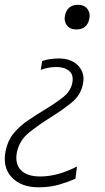

<svg xmlns="http://www.w3.org/2000/svg" viewBox="-29 -567 435 798"><path d="M288 -444.5Q262 -444.5 249 -461.8Q236 -479 241 -502.5Q250.5 -547 296 -547Q321 -547 334 -530.2Q347 -513.5 342.5 -490.5Q334 -444.5 288 -444.5ZM131 211.5Q59 211.5 19.8 170Q-19.5 128.5 -5.5 59.5Q3 17.5 27.2 -12.2Q51.5 -42 85.5 -65.2Q119.5 -88.5 157.5 -111.5Q200 -137 232 -162Q264 -187 271 -220Q278.5 -255 258.8 -271.8Q239 -288.5 206.5 -288.5Q185.5 -288.5 168.2 -284.8Q151 -281 140.5 -276.5L146 -313Q158 -318 176.5 -321Q195 -324 215 -324Q268.5 -324 297 -293Q325.5 -262 315.5 -216.5Q306 -171 268.5 -140.5Q231 -110 183.5 -80.5Q131.5 -48 92 -16.2Q52.5 15.5 41.5 64.5Q32 112 57 139.2Q82 166.5 138.5 166.5Q210.5 166.5 291 125L284.5 175.5Q258 188 218.5 199.8Q179 211.5 131 211.5Z"/></svg>

Font: Commissioner ExtraLight
Style: Italic
Weight: 200
Italic angle: -12°
Designer: Kostas Bartsokas
Foundry: Kostas Bartsokas
Version: Version 1.000; ttfautohint (v1.8.3)